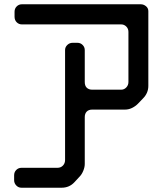

<svg xmlns="http://www.w3.org/2000/svg" viewBox="-20 -773 768 897"><path d="M80 104H268Q304 104 328 78L352 52Q362 42 369 25Q376 8 376 -7V-226Q376 -242 385 -251.5Q394 -261 411 -261H564Q581 -261 596.5 -268.5Q612 -276 624 -288L648 -313Q673 -338 673 -372V-721Q673 -735 662 -744Q651 -753 638 -753H82Q68 -753 58 -743Q48 -733 48 -718V-695Q48 -679 58 -669Q68 -659 82 -659H546Q560 -659 570 -649Q580 -639 580 -624V-390Q580 -375 570 -364.5Q560 -354 546 -354H411Q395 -354 385.5 -363Q376 -372 376 -390V-539Q376 -553 366 -563Q356 -573 342 -573H319Q305 -573 294.5 -563Q284 -553 284 -539V-25Q284 -10 274 0.5Q264 11 248 11H80Q66 11 56 21Q46 31 46 46V69Q46 83 56 93.5Q66 104 80 104Z"/></svg>

Font: WDXL Lubrifont SC
Style: Regular
Weight: 400
Designer: [WDXL Lubrifont] Copyright 2020-2022 (c) NightFurySL2001, Skr-ZERO; [ZCOOL QingKe HuangYou] Copyright 2018-2022 (c) The 
Version: Version 2.001;hotconv 1.1.1;makeotfexe 2.6.0